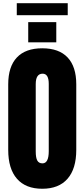

<svg xmlns="http://www.w3.org/2000/svg" viewBox="-20 -1168 526 1196"><path d="M243.2 7.8Q140.1 7.8 85.7 -54.4Q31.2 -116.7 31.2 -234.4V-642.6Q31.2 -752.9 85.2 -810.1Q139.2 -867.2 243.2 -867.2Q347.2 -867.2 401.1 -810.1Q455.1 -752.9 455.1 -642.6V-234.4Q455.1 -116.7 400.6 -54.4Q346.2 7.8 243.2 7.8ZM244.6 -150.4Q283.7 -150.4 283.7 -226.1V-645.5Q283.7 -709 245.6 -709Q202.6 -709 202.6 -644V-225.1Q202.6 -185.1 212.4 -167.7Q222.2 -150.4 244.6 -150.4ZM155.8 -904.3V-1030.3H330.6V-904.3ZM84.5 -1073.2V-1147.9H401.9V-1073.2Z"/></svg>

Font: Anton SC
Style: Regular
Weight: 400
Designer: Vernon Adams
Foundry: Vernon Adams
Version: Version 2.116; ttfautohint (v1.8.4.7-5d5b)